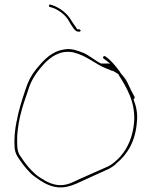

<svg xmlns="http://www.w3.org/2000/svg" viewBox="-20 -838 665 840"><path d="M44 -190C48 -159 62 -145 81 -118C90 -106 102 -93 113 -81C125 -69 145 -56 155 -49C179 -33 210 -18 245 -18C278 -18 310 -32 337 -45C357 -55 439 -91 458 -100C466 -105 475 -110 486 -119V-122H488C538 -163 573 -220 579 -306C583 -340 576 -373 565 -401L564 -402C567 -408 571 -408 569 -414L562 -427C557 -435 551 -448 544 -463C531 -492 527 -495 507 -519L506 -521V-522C486 -550 464 -576 440 -592C435 -595 427 -588 432 -583L462 -560H422C394 -574 369 -597 344 -607C318 -617 293 -627 263 -622C205 -614 171 -575 138 -535C116 -508 104 -484 91 -445C78 -405 61 -356 54 -311V-310H53C45 -270 41 -231 44 -190ZM56 -193C49 -291 79 -374 103 -443C117 -492 145 -528 174 -560C201 -587 240 -620 300 -609H301C361 -594 400 -555 446 -538C457 -535 465 -529 472 -528H474C483 -523 494 -517 500 -511V-509C533 -456 572 -394 567 -307C562 -241 539 -190 507 -154C496 -141 471 -118 453 -110C435 -102 350 -64 331 -56C307 -46 281 -28 245 -28C209 -28 181 -45 160 -58C121 -81 90 -123 67 -158C61 -167 57 -180 56 -193ZM103 -443ZM194 -813C194 -811 194 -809 197 -808L207 -805C215 -803 223 -799 232 -794C251 -783 270 -767 282 -745C294 -724 308 -701 319 -700C328 -699 329 -699 330 -700C336 -704 331 -708 327 -710H318L317 -711C309 -725 301 -733 291 -750C275 -778 244 -803 210 -815L200 -818C196 -819 195 -816 194 -813ZM200 -818H201ZM207 -805ZM446 -538ZM507 -519ZM562 -427Z"/></svg>

Font: Stray Cat
Style: Hl
Weight: 100
Version: Version 1.0